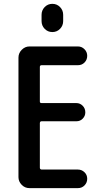

<svg xmlns="http://www.w3.org/2000/svg" viewBox="-20 -970 540 990"><path d="M131.8 0Q108.4 0 91.8 -17.1Q75.2 -34.2 75.2 -56.6V-672.9Q75.2 -696.3 92.3 -713.4Q109.4 -730.5 131.8 -730.5H381.8Q401.4 -730.5 415.5 -716.3Q429.7 -702.1 429.7 -682.1Q429.7 -662.1 416 -647.9Q402.3 -633.8 381.8 -633.8H194.3Q186.5 -633.8 185.5 -626V-446.3Q185.5 -438.5 194.3 -438.5H374Q392.6 -438.5 406.2 -424.8Q419.9 -411.1 419.9 -390.6Q419.9 -372.1 406.7 -358.4Q393.6 -344.7 374 -344.7H194.3Q186.5 -344.7 185.5 -335.9V-105.5Q185.5 -96.7 194.3 -95.7H381.8Q401.4 -95.7 415.5 -82Q429.7 -68.4 429.7 -48.3Q429.7 -28.3 416 -14.2Q402.3 0 381.8 0ZM194.3 -893.6Q194.3 -917 210.4 -933.6Q226.6 -950.2 250 -950.2Q273.4 -950.2 289.6 -933.6Q305.7 -917 305.7 -893.6V-861.3Q305.7 -837.9 289.6 -821.3Q273.4 -804.7 250 -804.7Q226.6 -804.7 210.4 -821.3Q194.3 -837.9 194.3 -861.3Z"/></svg>

Font: Rounded Mgen+ 2m medium
Style: Regular
Weight: 500
Designer: [Source Han Sans]
Ryoko NISHIZUKA  (kana & ideographs); Paul D. Hunt (Latin, Greek & Cyrillic); Wenlong ZHANG  (bopomofo
Version: Version 1.059.20150602